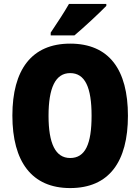

<svg xmlns="http://www.w3.org/2000/svg" viewBox="-20 -947 714 977"><path d="M521 -917V-927H331C306 -883 270 -829 238 -781V-767H359C410 -810 487 -882 521 -917ZM631 -358C631 -593 535 -725 337 -725C141 -725 43 -592 43 -359C43 -124 142 10 337 10C535 10 631 -124 631 -358ZM227 -358C227 -500 262 -575 337 -575C413 -575 446 -502 446 -358C446 -214 414 -143 337 -143C262 -143 227 -217 227 -358Z"/></svg>

Font: Noto Sans Thai Looped Condensed Black
Style: Regular
Weight: 900
Width: 3
Designer: Sasikarn Vongin, Ben Mitchell
Foundry: The Fontpad Ltd
Version: Version 1.001